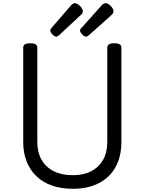

<svg xmlns="http://www.w3.org/2000/svg" viewBox="-20 -1160 903 1199"><path d="M434 19Q362 19 305 -1Q248 -21 208 -59Q168 -97 146.5 -151Q125 -205 125 -273V-863Q125 -877 136 -883.5Q147 -890 169 -890Q191 -890 202 -883.5Q213 -877 213 -863V-273Q213 -209 239.5 -162.5Q266 -116 315.5 -91Q365 -66 434 -66Q502 -66 550 -91Q598 -116 624 -162.5Q650 -209 650 -273V-863Q650 -877 661 -883.5Q672 -890 694 -890Q738 -890 738 -863V-273Q738 -182 701.5 -116.5Q665 -51 597 -16Q529 19 434 19ZM331 -931Q321 -931 307.5 -945Q294 -959 294 -969Q294 -973 295 -976Q296 -979 302 -986L426 -1129Q431 -1134 436.5 -1137Q442 -1140 447 -1140Q458 -1140 469.5 -1131.5Q481 -1123 489 -1111.5Q497 -1100 497 -1090Q497 -1083 494.5 -1077.5Q492 -1072 482 -1064L350 -941Q344 -937 339.5 -934Q335 -931 331 -931ZM517 -931Q507 -931 493.5 -945Q480 -959 480 -969Q480 -973 481 -976.5Q482 -980 489 -986L617 -1129Q622 -1134 627.5 -1137Q633 -1140 639 -1140Q650 -1140 661.5 -1131.5Q673 -1123 681 -1111.5Q689 -1100 689 -1090Q689 -1083 686 -1077.5Q683 -1072 674 -1064L536 -941Q531 -937 526 -934Q521 -931 517 -931Z"/></svg>

Font: Playwrite AT
Style: Regular
Weight: 400
Designer: Veronika Burian, José Scaglione
Foundry: TypeTogether
Version: Version 1.002